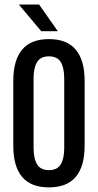

<svg xmlns="http://www.w3.org/2000/svg" viewBox="-20 -822 434 852"><path d="M197 9.5Q117 9.5 78 -37.2Q39 -84 39 -174.5V-464Q39 -554.5 78 -601.5Q117 -648.5 197 -648.5Q277 -648.5 316.2 -601.5Q355.5 -554.5 355.5 -464V-174.5Q355.5 -84 316.2 -37.2Q277 9.5 197 9.5ZM197 -67Q234 -67 249.5 -92.5Q265 -118 265 -165.5V-473.5Q265 -521.5 249.5 -546.8Q234 -572 197 -572Q160.5 -572 144.8 -546.8Q129 -521.5 129 -473.5V-165.5Q129 -118 144.8 -92.5Q160.5 -67 197 -67ZM153.5 -802 236.5 -683.5H163L63.5 -802Z"/></svg>

Font: Anek Latin Condensed Medium
Style: Regular
Weight: 500
Width: 3
Designer: Yesha Goshar
Foundry: Ek Type
Version: Version 1.003